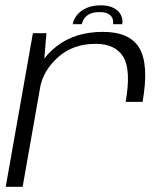

<svg xmlns="http://www.w3.org/2000/svg" viewBox="-20 -718 647 738"><path d="M463 -326.5H528Q553 -468 516.5 -531.8Q480 -595.5 375.5 -595.5Q267.5 -595.5 196 -538.8Q124.5 -482 111 -403.5L133.5 -379Q145.5 -446.5 203 -498Q260.5 -549.5 347.5 -549.5Q423.5 -549.5 454 -499.2Q484.5 -449 463 -326.5ZM2 0H67L147 -453.5L158.5 -590.5H106.5ZM368 -697.5Q336 -697.5 313.2 -687.5Q290.5 -677.5 276.5 -660.8Q262.5 -644 259.5 -625H294.5Q297 -637 304.2 -647.5Q311.5 -658 325.8 -664.8Q340 -671.5 363 -671.5Q384.5 -671.5 396.2 -664.8Q408 -658 412.2 -647.5Q416.5 -637 414.5 -625H450Q453 -644 444.5 -660.8Q436 -677.5 416.5 -687.5Q397 -697.5 368 -697.5Z"/></svg>

Font: Anybody SemiExpanded Light
Style: Italic
Weight: 300
Width: 6
Italic angle: -10°
Version: Version 1.113;gftools[0.9.25]